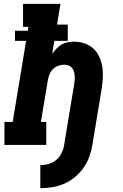

<svg xmlns="http://www.w3.org/2000/svg" viewBox="-20 -755 640 1000"><path d="M190 225V105Q204 105 218.5 102.5Q233 100 247 94Q261 88 273 78Q285 68 293.5 55Q302 42 307 28Q312 14 314 0Q327 -79 340 -157.5Q353 -236 366 -314Q368 -326 369 -337.5Q370 -349 369 -360.5Q368 -372 365 -382.5Q362 -393 355 -401.5Q348 -410 337.5 -414Q327 -418 315 -418Q300 -418 285 -413Q270 -408 258 -397Q246 -386 239.5 -371.5Q233 -357 230 -342L193 -120H221V0H3V-120H46L116 -542H58V-595H125L128 -615H100V-735H295L277 -627H333V-542H263L252 -474Q262 -489 274 -501.5Q286 -514 301 -523Q316 -532 332.5 -535Q349 -538 365 -538Q394 -538 420.5 -529Q447 -520 466.5 -502Q486 -484 497 -459.5Q508 -435 512.5 -408Q517 -381 515.5 -352Q514 -323 510 -295L461 0Q456 31 445 61.5Q434 92 415 119Q396 146 370 167.5Q344 189 314 202Q284 215 252.5 220Q221 225 190 225Z"/></svg>

Font: Iosevka Curly Slab HvExObl
Style: Regular
Weight: 900
Width: 7
Italic angle: -9°
Monospace: yes
Designer: Belleve Invis
Foundry: Belleve Invis
Version: Version 11.1.0; ttfautohint (v1.8.3)